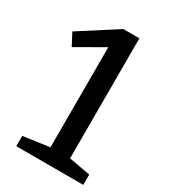

<svg xmlns="http://www.w3.org/2000/svg" viewBox="-175 -787 766 871"><g transform="rotate(30 207.5 -351.5)"><path d="M293 -51 272 -78 405 -54V0H54V-54L212 -76L191 -51V-615L218 -613L47 -515L14 -578L209 -703H293Z"/></g></svg>

Font: Bitter Thin Medium
Style: Regular
Weight: 500
Version: Version 3.021